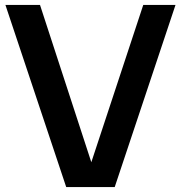

<svg xmlns="http://www.w3.org/2000/svg" viewBox="-20 -760 735 780"><path d="M249 0 2 -740H142.5L351 -101L562 -740H693L446 0Z"/></svg>

Font: Encode Sans SmBold
Style: Regular
Weight: 600
Designer: Multiple Designers
Foundry: Impallari Type
Version: Version 3.002; ttfautohint (v1.8.3) -l 8 -r 50 -G 200 -x 14 